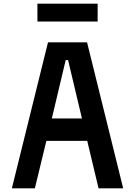

<svg xmlns="http://www.w3.org/2000/svg" viewBox="-20 -1032 740 1052"><path d="M45 0 243 -800H457L655 0H520L458 -260H234L171 0ZM340 -703 264 -383H429L353 -703ZM185 -914V-1012H515V-914Z"/></svg>

Font: Martian Mono Medium
Style: Regular
Weight: 500
Monospace: yes
Designer: Roman Shamin
Foundry: Evil Martians
Version: Version 1.000; ttfautohint (v1.8.4.7-5d5b)